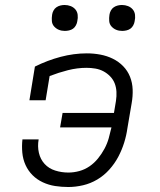

<svg xmlns="http://www.w3.org/2000/svg" viewBox="-20 -742 640 770"><path d="M254 8Q227 8 201 4Q175 0 151.5 -11Q128 -22 110.5 -39.5Q93 -57 82.5 -80Q72 -103 69.5 -129.5Q67 -156 70 -183H135Q130 -155 136 -129Q142 -103 159 -84.5Q176 -66 201.5 -58Q227 -50 254 -50Q276 -50 298 -56Q320 -62 339 -75Q358 -88 373 -106.5Q388 -125 399 -145.5Q410 -166 416 -187.5Q422 -209 427 -231H221L231 -289H437L445 -337Q448 -356 447 -374Q446 -392 440 -407.5Q434 -423 422 -435.5Q410 -448 395 -456Q380 -464 362.5 -467Q345 -470 327 -470Q290 -470 252.5 -460.5Q215 -451 179 -437L163 -340H98L120 -475Q170 -500 223 -514Q276 -528 328 -528Q356 -528 382.5 -523Q409 -518 432.5 -506.5Q456 -495 474 -476.5Q492 -458 501.5 -434Q511 -410 512 -383Q513 -356 508 -328L491 -228Q487 -199 478 -170Q469 -141 454.5 -113.5Q440 -86 418.5 -62Q397 -38 370 -22Q343 -6 313 1Q283 8 254 8ZM470 -618Q457 -618 446 -622.5Q435 -627 427 -636Q419 -645 418 -657.5Q417 -670 419 -683Q420 -691 424.5 -699.5Q429 -708 436.5 -713Q444 -718 452.5 -720Q461 -722 469 -722Q482 -722 493.5 -717.5Q505 -713 512.5 -704Q520 -695 521.5 -682.5Q523 -670 520 -657Q519 -649 514.5 -640.5Q510 -632 503 -627Q496 -622 487 -620Q478 -618 470 -618ZM240 -618Q227 -618 216 -622.5Q205 -627 197 -636Q189 -645 188 -657.5Q187 -670 189 -683Q190 -691 194.5 -699.5Q199 -708 206.5 -713Q214 -718 222.5 -720Q231 -722 239 -722Q252 -722 263.5 -717.5Q275 -713 282.5 -704Q290 -695 291.5 -682.5Q293 -670 290 -657Q289 -649 284.5 -640.5Q280 -632 273 -627Q266 -622 257 -620Q248 -618 240 -618Z"/></svg>

Font: Iosevka Etoile Light
Style: Italic
Weight: 300
Italic angle: -9°
Designer: Belleve Invis
Foundry: Belleve Invis
Version: Version 22.1.2; ttfautohint (v1.8.4)